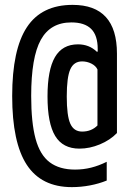

<svg xmlns="http://www.w3.org/2000/svg" viewBox="-20 -654 540 788"><path d="M275 114Q150 114 90 22.5Q30 -69 30 -260Q30 -451 90.5 -542.5Q151 -634 278 -634Q460 -634 460 -434V-108Q432 -79 390 -61.5Q348 -44 306 -44Q238 -44 206.5 -96Q175 -148 175 -258Q175 -367 205.5 -419.5Q236 -472 300 -472Q346 -472 377 -442H381V-453Q381 -509 354 -535.5Q327 -562 273 -562Q187 -562 147.5 -490.5Q108 -419 108 -260Q108 -151 126 -84.5Q144 -18 184 12Q224 42 288 42Q322 42 354 34Q386 26 418 10V87Q386 100 349 107Q312 114 275 114ZM317 -114Q355 -114 380 -139V-369Q373 -384 355 -393Q337 -402 317 -402Q283 -402 268.5 -369.5Q254 -337 254 -258Q254 -179 268.5 -146.5Q283 -114 317 -114Z"/></svg>

Font: M PLUS 1 Code
Style: Regular
Weight: 400
Designer: Coji Morishita
Foundry: UNDERFOREST DESIGN
Version: Version 1.005